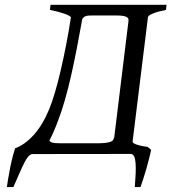

<svg xmlns="http://www.w3.org/2000/svg" viewBox="-20 -635 707 792"><path d="M365.7 -571.3Q341.3 -571.8 332.3 -567.9Q323.2 -564 319.3 -555.7Q307.6 -489.7 296.1 -431.4Q284.7 -373 272.9 -321.3Q261.2 -269.5 248 -223.4Q234.9 -177.2 219.2 -136.2Q209 -109.4 200.4 -89.8Q191.9 -70.3 184.1 -56.2Q185.1 -50.3 194.8 -47.1Q204.6 -43.9 231 -43.9H385.3Q406.2 -44.4 418.5 -46.1Q430.7 -47.9 437.5 -50.8Q444.3 -53.7 446.8 -58.1Q449.2 -62.5 451.2 -68.4L509.8 -546.9Q510.7 -552.7 509.5 -557.1Q508.3 -561.5 502.7 -564.7Q497.1 -567.9 486.1 -569.6Q475.1 -571.3 456.5 -571.3ZM603.5 -16.6Q600.6 -3.9 595.7 16.4Q590.8 36.6 584.5 58.6Q578.1 80.6 571.3 101.8Q564.5 123 559.6 136.7H536.1Q538.6 106.4 539.6 81.5Q540.5 56.6 539.3 38.8Q538.1 21 533.7 11Q529.3 1 520.5 0H519L112.8 0.5Q104.5 2 97.2 10Q89.8 18.1 81.3 34.4Q72.8 50.8 61.8 75.9Q50.8 101.1 35.2 136.7H8.3Q10.3 122.6 13.9 100.6Q17.6 78.6 22.2 55.2Q26.9 31.7 32.5 10.5Q38.1 -10.7 42.5 -23.4Q82 -37.6 118.9 -78.1Q155.8 -118.7 183.6 -186Q194.8 -213.9 206.8 -254.2Q218.8 -294.4 230.2 -343.8Q241.7 -393.1 252.7 -449.2Q263.7 -505.4 272.5 -564Q270 -567.4 262.7 -571.3Q255.4 -575.2 243.9 -579.1Q232.4 -583 217.8 -586.9Q203.1 -590.8 186 -594.2L188.5 -615.2H667L664.6 -594.2Q629.9 -587.4 610.4 -579.1Q590.8 -570.8 590.3 -564L526.9 -50.8Q526.9 -48.8 529.1 -46.4Q531.2 -43.9 537.6 -41Q543.9 -38.1 556.4 -34.9Q568.8 -31.7 589.8 -28.8Z"/></svg>

Font: Akkhara
Style: Italic
Weight: 400
Italic angle: -7°
Designer: J. Victor Gaultney
Version: Version 1.00 June 13, 2006, initial release